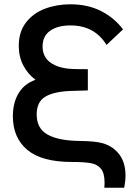

<svg xmlns="http://www.w3.org/2000/svg" viewBox="-20 -755 606 895"><path d="M466.5 120Q467.5 104 467.5 97Q467.5 52.5 450.8 31.8Q434 11 403.2 5.5Q372.5 0 314.5 0Q174.5 0 107.2 -56.5Q40 -113 40 -213Q40 -276 66.5 -320.2Q93 -364.5 145.5 -383Q109 -410.5 88.2 -450.8Q67.5 -491 67.5 -541.5Q67.5 -606.5 101.2 -650.2Q135 -694 189.8 -714.5Q244.5 -735 308.5 -735Q389 -735 451 -703.5Q513 -672 553.5 -618L476.5 -545.5Q421 -636.5 308.5 -636.5Q249.5 -636.5 214 -611.8Q178.5 -587 178.5 -538.5Q178.5 -489.5 215.5 -463Q252.5 -436.5 317 -433.5Q336 -432.5 389.5 -432.5V-333.5Q379 -333.5 308.5 -331Q230.5 -328 190.8 -304Q151 -280 151 -221.5Q151 -155.5 202.5 -127.2Q254 -99 350.5 -98Q386 -97.5 412.5 -95.2Q439 -93 461.5 -86.5Q508.5 -72 536.8 -34.2Q565 3.5 565 63Q565 89.5 559 120Z"/></svg>

Font: Manrope KiralyPet SmBd KiralyPet
Style: Regular
Weight: 600
Designer: Mikhail Sharanda
Foundry: Mikhail Sharanda
Version: Version 4.502